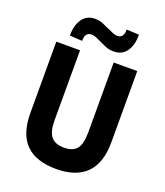

<svg xmlns="http://www.w3.org/2000/svg" viewBox="-165 -1027 985 1148"><g transform="rotate(20 328.0 -453.0)"><path d="M328 11Q199 11 134.5 -54Q70 -119 70 -252V-705H221V-261Q221 -187 247 -156Q273 -125 328 -125Q386 -125 410.5 -156Q435 -187 435 -261V-705H585V-252Q585 -120 520 -54.5Q455 11 328 11ZM213 -762 134 -767Q133 -832 161.5 -872.5Q190 -913 242 -913Q274 -913 299 -900.5Q324 -888 339 -883Q351 -878 367.5 -870Q384 -862 401 -862Q422 -862 432 -877.5Q442 -893 440 -917L520 -913Q521 -848 493 -807.5Q465 -767 411 -767Q380 -767 354.5 -778.5Q329 -790 317 -796Q306 -801 288 -809Q270 -817 253 -817Q232 -817 222.5 -802.5Q213 -788 213 -762Z"/></g></svg>

Font: Nunito Sans 7pt Condensed ExtraBold
Style: Regular
Weight: 800
Width: 3
Designer: Vernon Adams
Foundry: Vernon Adams
Version: Version 3.101;gftools[0.9.27]